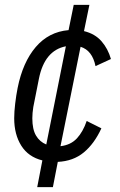

<svg xmlns="http://www.w3.org/2000/svg" viewBox="-20 -650 489 784"><path d="M153 5Q96 -9 67 -55Q38 -101 38 -167Q38 -193 42 -227Q46 -261 52 -291Q73 -396 126 -458Q179 -520 260 -527L281 -630H345L323 -523Q368 -512 394.5 -481.5Q421 -451 433 -409L370 -380Q357 -444 309 -459L227 -53Q269 -58 294 -85Q319 -112 334 -156L394 -126Q365 -63 322 -27.5Q279 8 216 11L196 114H132ZM112 -167Q112 -122 127 -96.5Q142 -71 169 -60L249 -461Q162 -444 139 -329L116 -213Q114 -201 113 -189Q112 -177 112 -167Z"/></svg>

Font: IBM Plex Sans Condensed
Style: Italic
Weight: 400
Width: 3
Italic angle: -11°
Designer: Mike Abbink, Paul van der Laan, Pieter van Rosmalen
Foundry: Bold Monday
Version: Version 1.3